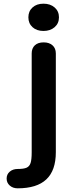

<svg xmlns="http://www.w3.org/2000/svg" viewBox="-20 -730 386 1042"><path d="M134 -636Q134 -669 156.5 -689.5Q179 -710 216 -710Q253 -710 276.5 -689.5Q300 -669 300 -636Q300 -603 276.5 -582.5Q253 -562 216 -562Q179 -562 156.5 -582.5Q134 -603 134 -636ZM16 239Q16 216 33 201.5Q50 187 76 187Q109 187 124.5 180Q140 173 146 154.5Q152 136 152 96V-440Q152 -468 169 -484Q186 -500 217 -500Q247 -500 265 -484Q283 -468 283 -440V96Q283 195 231.5 243.5Q180 292 76 292Q50 292 33 277Q16 262 16 239Z"/></svg>

Font: Kodchasan
Style: Bold
Weight: 700
Designer: Katatrad Aksorn Co.,Ltd.
Foundry: Cadson Demak Co.,Ltd.
Version: Version 1.000; ttfautohint (v1.6)